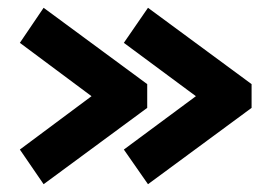

<svg xmlns="http://www.w3.org/2000/svg" viewBox="-20 -531 697 493"><path d="M360 -58 298 -147 483 -284 298 -421 360 -511 626 -315V-254ZM92 -58 31 -147 215 -284 31 -421 92 -511 358 -315V-254Z"/></svg>

Font: Kanit SemiBold
Style: Regular
Weight: 600
Designer: Katatrad Team
Foundry: CadsonDemak
Version: Version 2.000; ttfautohint (v1.8.3)